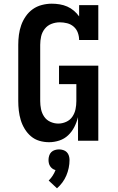

<svg xmlns="http://www.w3.org/2000/svg" viewBox="-20 -763 640 1041"><path d="M246 8Q219 8 193.5 0.5Q168 -7 148 -24Q128 -41 114 -64Q100 -87 92.5 -112Q85 -137 82 -163Q79 -189 79 -215V-520Q79 -547 82.5 -574Q86 -601 95 -626.5Q104 -652 120 -675Q136 -698 158 -713.5Q180 -729 207 -736Q234 -743 261 -743Q282 -743 303.5 -739.5Q325 -736 344.5 -727.5Q364 -719 380.5 -705Q397 -691 409 -674V-735H513V-546H409Q409 -566 402 -585.5Q395 -605 379.5 -618.5Q364 -632 344 -637Q324 -642 304 -642Q281 -642 259 -633.5Q237 -625 222.5 -606.5Q208 -588 203 -565.5Q198 -543 198 -520V-215Q198 -193 202.5 -171Q207 -149 219.5 -130.5Q232 -112 253 -102.5Q274 -93 296 -93Q318 -93 339 -102.5Q360 -112 372.5 -130.5Q385 -149 389.5 -171Q394 -193 394 -215V-307H300V-407H513V0H403V-128Q396 -100 383 -74.5Q370 -49 349.5 -29.5Q329 -10 301.5 -1Q274 8 246 8ZM289 258 244 216Q256 204 265.5 189.5Q275 175 281 159Q272 157 264.5 151.5Q257 146 252 138.5Q247 131 245 122Q243 113 243 104Q243 93 246.5 81.5Q250 70 258 62Q266 54 277.5 50.5Q289 47 300 47Q311 47 322.5 50.5Q334 54 342 62Q350 70 353.5 81.5Q357 93 357 104Q357 126 352.5 147.5Q348 169 339.5 189Q331 209 318 226.5Q305 244 289 258Z"/></svg>

Font: Iosevka HT Extended
Style: Bold
Weight: 700
Width: 7
Monospace: yes
Designer: Belleve Invis
Foundry: Belleve Invis
Version: Version 32.3.0; ttfautohint (v1.8.4)